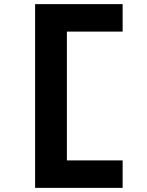

<svg xmlns="http://www.w3.org/2000/svg" viewBox="-20 -720 714 930"><path d="M150 190V-700H574V-567H298L304 -575V69L294 57H574V190Z"/></svg>

Font: Lexend Zetta SemiBold
Style: Regular
Weight: 600
Designer: Bonnie Shaver-Troup, Thomas Jockin
Foundry: Lexend
Version: Version 1.007